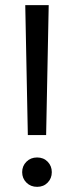

<svg xmlns="http://www.w3.org/2000/svg" viewBox="-20 -720 287 745"><path d="M88 -196 78 -700H169L159 -196ZM124 5Q99 5 82.5 -11.5Q66 -28 66 -52Q66 -76 82.5 -92.5Q99 -109 124 -109Q149 -109 165 -92.5Q181 -76 181 -52Q181 -28 165 -11.5Q149 5 124 5Z"/></svg>

Font: DM Sans 20pt
Style: Regular
Weight: 400
Version: Version 4.004;gftools[0.9.30]